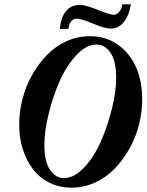

<svg xmlns="http://www.w3.org/2000/svg" viewBox="-20 -841 667 874"><path d="M484.4 -710.9Q457.5 -710.9 403.8 -733.4Q350.1 -755.9 330.6 -755.9Q296.9 -755.9 291.5 -709.5H252Q264.2 -818.8 344.7 -818.8Q368.2 -818.8 425.3 -796.1Q482.4 -773.4 497.1 -773.4Q511.2 -773.4 523.2 -788.1Q535.2 -802.7 536.1 -821.3H575.7Q567.4 -770 543.5 -740.5Q519.5 -710.9 484.4 -710.9ZM305.7 13.2Q250 13.2 204.3 -9.8Q158.7 -32.7 129.2 -72Q99.6 -111.3 83.5 -162.8Q67.4 -214.4 67.4 -272.9Q67.4 -332 82.5 -390.9Q97.7 -449.7 126.7 -500.7Q155.8 -551.8 194.3 -591.3Q232.9 -630.9 283.4 -653.6Q334 -676.3 389.2 -676.3Q462.9 -676.3 518.1 -636.5Q573.2 -596.7 600.3 -532.7Q627.4 -468.8 627.4 -390.1Q627.4 -331.1 612.3 -272.2Q597.2 -213.4 568.1 -162.4Q539.1 -111.3 500.5 -71.8Q461.9 -32.2 411.4 -9.5Q360.8 13.2 305.7 13.2ZM270.5 -30.3Q317.9 -30.3 363.3 -78.9Q408.7 -127.4 439.7 -198.2Q470.7 -269 489.7 -347.2Q508.8 -425.3 508.8 -486.3Q508.8 -564 482.9 -601.1Q457 -638.2 419.9 -638.2Q373 -638.2 327.6 -589.8Q282.2 -541.5 251.2 -470.7Q220.2 -399.9 201.2 -321.8Q182.1 -243.7 182.1 -182.1Q182.1 -104.5 208 -67.4Q233.9 -30.3 270.5 -30.3Z"/></svg>

Font: Elstob 10pt
Style: Bold Italic
Weight: 700
Italic angle: -20°
Designer: Peter S. Baker
Version: Version 1.015